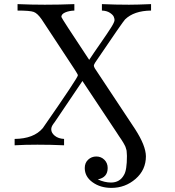

<svg xmlns="http://www.w3.org/2000/svg" viewBox="-20 -703 845 929"><path d="M50.8 0V-30.8Q143.6 -31.7 187 -83Q356.9 -327.1 356.9 -338.9Q356.9 -342.8 339.8 -369.1L181.2 -609.9Q161.1 -638.7 143.1 -645.3Q125 -651.9 64.9 -651.9V-683.1Q130.9 -680.2 196.8 -680.2Q267.6 -680.2 339.8 -683.1V-651.9Q314 -650.9 295.4 -642.8Q276.9 -634.8 276.9 -621.1Q276.9 -616.2 411.1 -414.1H412.1Q432.1 -444.8 466.1 -493.4Q500 -542 517.1 -569.1Q534.2 -596.2 534.2 -606Q534.2 -612.8 530.5 -621.8Q526.9 -630.9 512 -640.9Q497.1 -650.9 473.1 -651.9V-683.1Q539.1 -680.2 604 -680.2Q642.1 -680.2 710.9 -683.1V-651.9Q627.9 -650.9 585 -608.9Q575.2 -599.1 440.9 -400.9Q434.1 -389.6 434.1 -386.2Q434.1 -380.4 439 -372.1L633.8 -78.1Q685.5 2 686 53.2Q686 119.1 636 162.6Q585.9 206.1 519 206.1Q465.8 206.1 428 179Q390.1 151.9 390.1 109.9Q390.1 85 406.5 69.6Q422.9 54.2 446 54.2Q469.2 54.2 485.1 70.1Q501 85.9 501 109.9Q501 155.8 453.1 165Q486.3 180.2 517.1 180.2Q560.1 180.2 580.1 143.1Q594.2 120.1 594.2 51.8Q594.2 44.9 593.5 39.6Q592.8 34.2 592.8 29.5Q592.8 24.9 590.8 19.5Q588.9 14.2 587.9 10Q586.9 5.9 583 -1Q579.1 -7.8 576.7 -12.5Q574.2 -17.1 567.6 -27.1Q561 -37.1 556.4 -43.5Q551.8 -49.8 542.5 -64.9Q533.2 -80.1 525.9 -89.8L378.9 -311L245.1 -112.8Q244.1 -111.8 238.5 -104Q232.9 -96.2 230.5 -90.1Q228 -84 228 -77.1Q228 -60.1 245.1 -46.1Q262.2 -32.2 290 -30.8V0Q226.1 -2.9 161.1 -2.9Q99.6 -2.9 50.8 0Z"/></svg>

Font: CMU Serif Upright Italic
Style: UprightItalic
Weight: 500
Version: Version 0.7.0